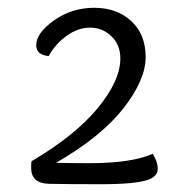

<svg xmlns="http://www.w3.org/2000/svg" viewBox="-20 -693 490 493"><path d="M105 -549Q73 -552 73 -577Q73 -608 118.5 -640.5Q164 -673 222 -673Q280 -673 317 -639Q354 -605 354 -546.5Q354 -488 297 -415Q240 -342 124 -275Q153 -274 209 -274Q318 -274 372 -298Q385 -278 385 -259.5Q385 -241 362 -232Q330 -220 241 -220Q152 -220 106 -221Q60 -222 60 -262Q60 -276 61 -279Q173 -345 231 -415.5Q289 -486 289 -543Q289 -578 266 -600Q243 -622 211.5 -622Q180 -622 151 -601Q122 -580 105 -549Z"/></svg>

Font: Overlock Mod
Style: Regular
Weight: 400
Designer: Dario Muhafara
Foundry: Dario Manuel Muhafara
Version: Version 1.001